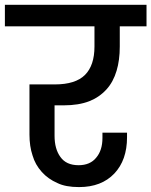

<svg xmlns="http://www.w3.org/2000/svg" viewBox="-44 -760 622 789"><path d="M558.1 -651.9H448.2V-568.8Q448.2 -512.7 435.1 -469.2Q421.4 -423.3 394 -393.1Q364.3 -360.4 323.2 -344.2Q279.3 -327.1 217.8 -327.1H180.2V-202.1Q180.2 -147.9 204.1 -115.2Q228 -81.1 278.8 -81.1Q326.2 -81.1 351.1 -111.8Q377 -142.1 377 -192.9V-214.8H478V-195.8Q478 -102.1 425.8 -46.9Q373 8.8 280.8 8.8Q225.6 8.8 191.9 -7.8Q153.8 -24.4 127.9 -53.2Q100.6 -83.5 89.8 -121.1Q77.1 -158.7 77.1 -207V-413.1H181.2Q266.1 -413.1 305.2 -452.1Q344.2 -491.2 344.2 -568.8V-651.9H-23.9V-740.2H558.1Z"/></svg>

Font: PoppinsZ Medium
Style: Regular
Weight: 500
Designer: Ninad Kale (Devanagari), Jonny Pinhorn (Latin)
Foundry: Indian Type Foundry
Version: Version 3.002;FEAKit 1.0